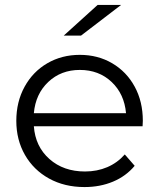

<svg xmlns="http://www.w3.org/2000/svg" viewBox="-20 -752 644 777"><path d="M557 -241H117Q123 -159 180 -108.5Q237 -58 324 -58Q373 -58 414 -75.5Q455 -93 485 -127L525 -81Q490 -39 437.5 -17Q385 5 322 5Q241 5 178.5 -29.5Q116 -64 81 -125Q46 -186 46 -263Q46 -340 79.5 -401Q113 -462 171.5 -496Q230 -530 303 -530Q376 -530 434 -496Q492 -462 525 -401.5Q558 -341 558 -263ZM117 -294H490Q483 -372 431.5 -420.5Q380 -469 303 -469Q227 -469 175.5 -420.5Q124 -372 117 -294ZM375 -732H470L308 -608H238Z"/></svg>

Font: APTA Sans Regular
Style: Regular
Weight: 400
Version: Version 7.200